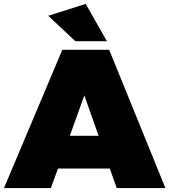

<svg xmlns="http://www.w3.org/2000/svg" viewBox="-30 -954 859 974"><path d="M-9.8 0 286.1 -701.2H523.9L809.1 0H562L526.9 -99.1H264.2L228 0ZM214.8 -874 404.8 -934.1 512.2 -745.1H352.1ZM324.2 -265.1H470.2L397.9 -470.2Z"/></svg>

Font: Trueno Black
Style: Regular
Weight: 900
Designer: Julieta Ulanovsky
Foundry: Julieta Ulanovsky
Version: Version 3.001b | FøM Fix